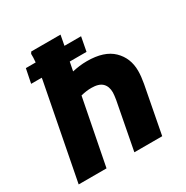

<svg xmlns="http://www.w3.org/2000/svg" viewBox="-172 -905 1020 1051"><g transform="rotate(-30 338.0 -380.0)"><path d="M203 0H27L142 -594Q143 -601 144 -607H77L95 -696H157Q160 -727 159 -749L166 -760H351L339 -696H444L427 -607H321L310 -551Q332 -556 355 -559Q378 -562 403 -562Q512 -562 566 -509.5Q620 -457 620 -376Q620 -359 618 -339.5Q616 -320 612 -298L555 0H379L436 -298Q438 -311 439.5 -323Q441 -335 441 -343Q441 -381 419.5 -402Q398 -423 350 -423Q320 -423 284 -414Z"/></g></svg>

Font: Kufam
Style: Bold Italic
Weight: 700
Italic angle: -11°
Designer: Artur Schmal
Foundry: Original Type
Version: Version 1.301; ttfautohint (v1.8.3)